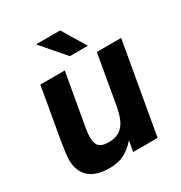

<svg xmlns="http://www.w3.org/2000/svg" viewBox="-180 -892 975 1033"><g transform="rotate(-30 307.5 -375.5)"><path d="M42 -84Q35 -106 35 -137Q35 -164 48 -244L104 -564H256L199 -242Q193 -208 193 -184Q193 -152 205 -134Q223 -111 268 -111Q324 -111 354 -143Q371 -160 382.5 -188.5Q394 -217 402 -262L455 -564H606L507 0H355L367 -66Q331 -25 293 -6.5Q255 12 205 12Q71 12 42 -84ZM430 -617H318L192 -763H342Z"/></g></svg>

Font: Open Sauce One ExtraBold Italic
Style: Regular
Weight: 800
Italic angle: -10°
Designer: Alfredo Marco Pradil
Foundry: Creative Sauce Fz LLC
Version: Version 1.477